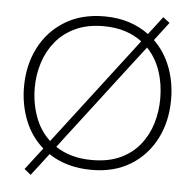

<svg xmlns="http://www.w3.org/2000/svg" viewBox="-55 -802 928 916"><g transform="rotate(5 409.0 -344.0)"><path d="M125 58.5 94 33Q135.5 -21 174.5 -72Q116 -123 86.5 -197.8Q57 -272.5 57 -357.5Q57 -461.5 99.5 -544.8Q142 -628 221.2 -676.8Q300.5 -725.5 410.5 -725.5Q475 -725.5 528.5 -708.2Q582 -691 624 -659.5Q640.5 -681 657 -702.5Q673 -724 690 -746L722 -721.5Q687.5 -676.5 655 -633.5Q707 -583.5 734.2 -512Q761.5 -440.5 761.5 -358Q761.5 -252.5 719 -169.5Q676.5 -86.5 598.5 -38.5Q520.5 9.5 412.5 9.5Q350.5 9.5 298.8 -5.5Q247 -20.5 206.5 -48Q186 -21 166 5.5Q145.5 31.5 125 58.5ZM108.5 -358Q108.5 -285.5 131.8 -220.5Q155 -155.5 203.5 -110.5Q225 -138 247 -166.8Q269 -195.5 292.5 -226.5L489.5 -484Q518 -521 544 -555Q570 -589 595 -622Q560 -649 513.8 -663.8Q467.5 -678.5 410.5 -678.5Q333.5 -678.5 276.8 -652.2Q220 -626 182.8 -581Q145.5 -536 127 -478.2Q108.5 -420.5 108.5 -358ZM410.5 -37.5Q489 -37.5 545.5 -63.8Q602 -90 638.5 -135.5Q675 -181 692.2 -238.2Q709.5 -295.5 709.5 -358Q709.5 -429 688.5 -490.2Q667.5 -551.5 625.5 -595Q601 -563 575.5 -530Q550 -497 522.5 -461L324 -201.5Q300.5 -171 278.5 -142.2Q256.5 -113.5 235.5 -85.5Q269.5 -62.5 313 -50Q356.5 -37.5 410.5 -37.5Z"/></g></svg>

Font: Heraclito ExtraLight
Style: Regular
Weight: 200
Designer: Kostas Bartsokas (font) & Cristiano Sobral (main changes)
Foundry: Kostas Bartsokas (font) & Cristiano Sobral (main changes)
Version: Version 1.00;July 8, 2020;FontCreator 13.0.0.2655 64-bit